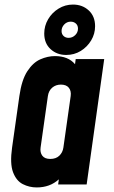

<svg xmlns="http://www.w3.org/2000/svg" viewBox="-20 -809 498 842"><path d="M141 13Q108.5 13 80 -1.5Q51.5 -16 37.2 -53.8Q23 -91.5 33 -162L65 -388Q75 -458.5 99.8 -496.5Q124.5 -534.5 156.8 -548.8Q189 -563 221 -563Q279 -563 309 -527.5L312 -550H437L360 0H235L238 -22.5Q199 13 141 13ZM200.5 -112Q225.5 -112 240.2 -126.2Q255 -140.5 258 -162L290 -388Q293 -410 282 -424Q271 -438 247 -438Q225 -438 209.2 -424.8Q193.5 -411.5 190 -388L158 -162Q155 -140.5 165.5 -126.2Q176 -112 200.5 -112ZM270.5 -568Q229.5 -568 201.8 -593.5Q174 -619 174 -662Q174 -695.5 191 -724.5Q208 -753.5 236.8 -771.2Q265.5 -789 300 -789Q341.5 -789 369.2 -763.2Q397 -737.5 397 -694Q397 -660.5 379.8 -631.8Q362.5 -603 334 -585.5Q305.5 -568 270.5 -568ZM281 -643Q297.5 -643 309.8 -655Q322 -667 322 -683.5Q322 -697.5 312.8 -705.8Q303.5 -714 290 -714Q273.5 -714 261.8 -701.8Q250 -689.5 250 -673Q250 -659.5 258.8 -651.2Q267.5 -643 281 -643Z"/></svg>

Font: Mohave
Style: Bold Italic
Weight: 700
Italic angle: -8°
Designer: Gumpita Rahayu
Foundry: Tokotype
Version: Version 2.003; ttfautohint (v1.8.3)